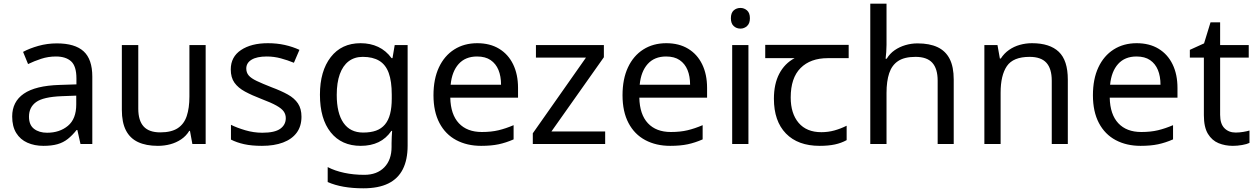

<svg xmlns="http://www.w3.org/2000/svg" viewBox="-20 -780 6810 1040"><path d="M288 -545Q386 -545 433 -502Q480 -459 480 -365V0H416L399 -76H395Q372 -47 347.5 -27.5Q323 -8 291.5 1Q260 10 215 10Q167 10 128.5 -7Q90 -24 68 -59.5Q46 -95 46 -149Q46 -229 109 -272.5Q172 -316 303 -320L394 -323V-355Q394 -422 365 -448Q336 -474 283 -474Q241 -474 203 -461.5Q165 -449 132 -433L105 -499Q140 -518 188 -531.5Q236 -545 288 -545ZM314 -259Q214 -255 175.5 -227Q137 -199 137 -148Q137 -103 164.5 -82Q192 -61 235 -61Q303 -61 348 -98.5Q393 -136 393 -214V-262Z M1094 -536V0H1022L1009 -71H1005Q988 -43 961 -25Q934 -7 902 1.5Q870 10 835 10Q771 10 727.5 -10.5Q684 -31 662 -74Q640 -117 640 -185V-536H729V-191Q729 -127 758 -95Q787 -63 848 -63Q908 -63 942.5 -85.5Q977 -108 991.5 -151.5Q1006 -195 1006 -257V-536Z M1613 -148Q1613 -96 1587 -61Q1561 -26 1513 -8Q1465 10 1399 10Q1343 10 1302.5 1Q1262 -8 1231 -24V-104Q1263 -88 1308.5 -74.5Q1354 -61 1401 -61Q1468 -61 1498 -82.5Q1528 -104 1528 -140Q1528 -160 1517 -176Q1506 -192 1477.5 -208Q1449 -224 1396 -244Q1344 -264 1307 -284Q1270 -304 1250 -332Q1230 -360 1230 -404Q1230 -472 1285.5 -509Q1341 -546 1431 -546Q1480 -546 1522.5 -536.5Q1565 -527 1602 -510L1572 -440Q1538 -454 1501 -464Q1464 -474 1425 -474Q1371 -474 1342.5 -456.5Q1314 -439 1314 -409Q1314 -387 1327 -371.5Q1340 -356 1370.5 -341.5Q1401 -327 1452 -307Q1503 -288 1539 -268Q1575 -248 1594 -219.5Q1613 -191 1613 -148Z M1933 -546Q1986 -546 2028.5 -526Q2071 -506 2101 -465H2106L2118 -536H2188V9Q2188 85 2162 136.5Q2136 188 2083 214Q2030 240 1948 240Q1890 240 1841.5 231.5Q1793 223 1755 206V125Q1793 145 1844 156Q1895 167 1953 167Q2022 167 2061.5 126.5Q2101 86 2101 16V-5Q2101 -17 2102 -39.5Q2103 -62 2104 -71H2100Q2072 -30 2030.5 -10Q1989 10 1934 10Q1830 10 1771.5 -63Q1713 -136 1713 -267Q1713 -395 1771.5 -470.5Q1830 -546 1933 -546ZM1945 -472Q1900 -472 1868.5 -448Q1837 -424 1820.5 -378Q1804 -332 1804 -266Q1804 -167 1840.5 -114.5Q1877 -62 1947 -62Q1988 -62 2017 -72.5Q2046 -83 2065 -105.5Q2084 -128 2093 -163Q2102 -198 2102 -246V-267Q2102 -340 2085.5 -385Q2069 -430 2034 -451Q1999 -472 1945 -472Z M2565 -546Q2634 -546 2683.5 -516Q2733 -486 2759.5 -431.5Q2786 -377 2786 -304V-251H2419Q2421 -160 2465.5 -112.5Q2510 -65 2590 -65Q2641 -65 2680.5 -74.5Q2720 -84 2762 -102V-25Q2721 -7 2681 1.5Q2641 10 2586 10Q2510 10 2451.5 -21Q2393 -52 2360.5 -113.5Q2328 -175 2328 -264Q2328 -352 2357.5 -415Q2387 -478 2440.5 -512Q2494 -546 2565 -546ZM2564 -474Q2501 -474 2464.5 -433.5Q2428 -393 2421 -321H2694Q2694 -367 2680 -401Q2666 -435 2637.5 -454.5Q2609 -474 2564 -474Z M3258 0H2866V-58L3154 -468H2883V-536H3251V-470L2967 -68H3258Z M3589 -546Q3658 -546 3707.5 -516Q3757 -486 3783.5 -431.5Q3810 -377 3810 -304V-251H3443Q3445 -160 3489.5 -112.5Q3534 -65 3614 -65Q3665 -65 3704.5 -74.5Q3744 -84 3786 -102V-25Q3745 -7 3705 1.5Q3665 10 3610 10Q3534 10 3475.5 -21Q3417 -52 3384.5 -113.5Q3352 -175 3352 -264Q3352 -352 3381.5 -415Q3411 -478 3464.5 -512Q3518 -546 3589 -546ZM3588 -474Q3525 -474 3488.5 -433.5Q3452 -393 3445 -321H3718Q3718 -367 3704 -401Q3690 -435 3661.5 -454.5Q3633 -474 3588 -474Z M4034 -536V0H3946V-536ZM3991 -737Q4011 -737 4026.5 -723.5Q4042 -710 4042 -681Q4042 -653 4026.5 -639Q4011 -625 3991 -625Q3969 -625 3954 -639Q3939 -653 3939 -681Q3939 -710 3954 -723.5Q3969 -737 3991 -737Z M4420 10Q4302 10 4237 -57Q4172 -124 4172 -245Q4172 -325 4201 -380.5Q4230 -436 4284 -465H4125V-537H4577V-465H4464Q4370 -465 4316.5 -411.5Q4263 -358 4263 -252Q4263 -165 4306 -114.5Q4349 -64 4429 -64Q4466 -64 4500 -73.5Q4534 -83 4566 -99V-21Q4537 -5 4502 2.5Q4467 10 4420 10Z M4782 -537Q4782 -518 4780.5 -498Q4779 -478 4777 -462H4783Q4800 -490 4826 -508Q4852 -526 4884 -535.5Q4916 -545 4950 -545Q5015 -545 5058.5 -524.5Q5102 -504 5124 -461Q5146 -418 5146 -349V0H5059V-343Q5059 -408 5030 -440Q5001 -472 4939 -472Q4879 -472 4845 -449.5Q4811 -427 4796.5 -383.5Q4782 -340 4782 -277V0H4694V-760H4782Z M5570 -546Q5666 -546 5715 -499.5Q5764 -453 5764 -349V0H5677V-343Q5677 -408 5648 -440Q5619 -472 5557 -472Q5468 -472 5434 -422Q5400 -372 5400 -278V0H5312V-536H5383L5396 -463H5401Q5419 -491 5445.5 -509.5Q5472 -528 5504 -537Q5536 -546 5570 -546Z M6137 -546Q6206 -546 6255.5 -516Q6305 -486 6331.5 -431.5Q6358 -377 6358 -304V-251H5991Q5993 -160 6037.5 -112.5Q6082 -65 6162 -65Q6213 -65 6252.5 -74.5Q6292 -84 6334 -102V-25Q6293 -7 6253 1.5Q6213 10 6158 10Q6082 10 6023.5 -21Q5965 -52 5932.5 -113.5Q5900 -175 5900 -264Q5900 -352 5929.5 -415Q5959 -478 6012.5 -512Q6066 -546 6137 -546ZM6136 -474Q6073 -474 6036.5 -433.5Q6000 -393 5993 -321H6266Q6266 -367 6252 -401Q6238 -435 6209.5 -454.5Q6181 -474 6136 -474Z M6673 -62Q6693 -62 6714 -65.5Q6735 -69 6748 -73V-6Q6734 1 6708 5.5Q6682 10 6658 10Q6616 10 6580.5 -4.5Q6545 -19 6523 -55Q6501 -91 6501 -156V-468H6425V-510L6502 -545L6537 -659H6589V-536H6744V-468H6589V-158Q6589 -109 6612.5 -85.5Q6636 -62 6673 -62Z"/></svg>

Font: ugurmukhi25
Style: Book
Weight: 400
Designer: Jelle Bosma - Monotype Design Team
Foundry: Monotype Imaging Inc.
Version: Version 2.003